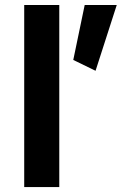

<svg xmlns="http://www.w3.org/2000/svg" viewBox="-20 -758 515 778"><path d="M220.2 -737.8H78.1V0H220.2ZM276.9 -515.1 367.2 -471.2 453.1 -737.8H323.2Z"/></svg>

Font: Estedad Bold
Style: Regular
Weight: 700
Designer: Amin Abedi
Version: Version 7.3